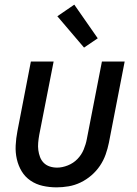

<svg xmlns="http://www.w3.org/2000/svg" viewBox="-20 -795 590 827"><path d="M224 12Q193 12 164 5.5Q135 -1 111.5 -17Q88 -33 73.5 -57Q59 -81 52.5 -109.5Q46 -138 47.5 -168.5Q49 -199 55 -230L113 -530H211L149 -214Q146 -197 144.5 -180.5Q143 -164 145 -148.5Q147 -133 152.5 -118.5Q158 -104 168.5 -93.5Q179 -83 194 -78Q209 -73 226 -73Q248 -73 272 -82.5Q296 -92 313.5 -110Q331 -128 340.5 -151Q350 -174 354 -196L419 -530H517L449 -180Q444 -155 435 -129.5Q426 -104 410.5 -81Q395 -58 373.5 -39.5Q352 -21 327 -9Q302 3 275.5 7.5Q249 12 224 12ZM342 -590 227 -725 300 -775 401 -630Z"/></svg>

Font: Lode Dark
Style: Bold Italic
Weight: 700
Italic angle: -11°
Monospace: yes
Designer: Belleve Invis
Foundry: Belleve Invis
Version: Version 29.2.0; ttfautohint (v1.8.3)